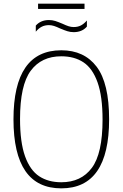

<svg xmlns="http://www.w3.org/2000/svg" viewBox="-20 -1025 673 1054"><path d="M54 -370Q54 -749 316.5 -749Q442 -749 510.5 -658.8Q579 -568.5 579 -370Q579 9 316.5 9Q54 9 54 -370ZM543 -368Q543 -496 515.5 -573Q488 -650 438 -683Q388 -716 316.5 -716Q207.5 -716 148.8 -636.8Q90 -557.5 90 -372Q90 -244 117.5 -167.2Q145 -90.5 195 -57.5Q245 -24.5 316.5 -24.5Q425.5 -24.5 484.2 -103.5Q543 -182.5 543 -368ZM309.5 -869Q290.5 -878 276.5 -882.5Q262.5 -887 248.5 -887Q226 -887 209 -878.2Q192 -869.5 176.5 -851V-884.5Q189 -899 207.2 -907Q225.5 -915 248.5 -915Q267 -915 283.5 -909.8Q300 -904.5 323.5 -894.5Q342.5 -885.5 356.5 -881Q370.5 -876.5 384.5 -876.5Q407 -876.5 424 -885.2Q441 -894 457 -912.5V-879Q430.5 -848.5 384.5 -848.5Q366 -848.5 349.5 -853.8Q333 -859 309.5 -869ZM189 -976V-1005H444V-976Z"/></svg>

Font: Encode Sans Semi Condensed Thin
Style: Regular
Weight: 250
Width: 4
Designer: Multiple Designers
Foundry: Impallari Type
Version: Version 2.000